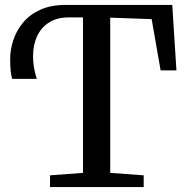

<svg xmlns="http://www.w3.org/2000/svg" viewBox="-20 -763 761 783"><path d="M184 0V-48L318.5 -58V-692H259.5Q213 -692 181 -672Q149 -652 132.2 -617.2Q115.5 -582.5 114.8 -537.2Q114 -492 130 -441.5H29.5Q26.5 -450 24 -469.8Q21.5 -489.5 21.5 -523Q21.5 -560.5 34.2 -599.2Q47 -638 74 -670.8Q101 -703.5 144.2 -723.2Q187.5 -743 248.5 -743H682.5L699.5 -476H635L598.5 -685L429.5 -691V-58L566 -48V0Z"/></svg>

Font: Merriweather 24pt
Style: Regular
Weight: 400
Designer: Eben Sorkin
Foundry: Eben Sorkin
Version: Version 2.100